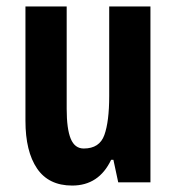

<svg xmlns="http://www.w3.org/2000/svg" viewBox="-20 -566 548 596"><path d="M447 -546V0H347L332 -70H325Q287 10 204 10Q131 10 95 -43Q59 -96 59 -191V-546H187V-228Q187 -166 199.5 -135.5Q212 -105 240 -105Q289 -105 304 -147Q319 -189 319 -268V-546Z"/></svg>

Font: Noto Sans Sinhala UI ExtraCondensed
Style: Bold
Weight: 700
Width: 2
Designer: Jelle Bosma - Monotype Design Team
Foundry: Monotype Imaging Inc.
Version: Version 2.006; ttfautohint (v1.8.4.7-5d5b)